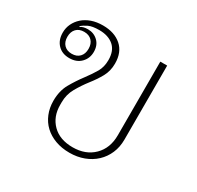

<svg xmlns="http://www.w3.org/2000/svg" viewBox="-127 -694 869 849"><g transform="rotate(30 308.0 -269.0)"><path d="M322 12Q282 12 249.5 0Q217 -12 194 -33.5Q171 -55 158.5 -85.5Q146 -116 146 -152Q146 -203 167 -240Q188 -277 213 -310Q237 -342 252 -368Q267 -394 267 -429Q267 -477 239.5 -500.5Q212 -524 166 -524Q131 -524 112 -515Q93 -506 81 -495L83 -492Q96 -502 121 -502Q151 -502 172 -482Q193 -462 193 -428Q193 -395 171 -372.5Q149 -350 112 -350Q75 -350 53 -373Q31 -396 31 -434Q31 -458 41 -479Q51 -500 69 -516Q87 -532 112.5 -541Q138 -550 170 -550Q229 -550 264.5 -519Q300 -488 300 -430Q300 -392 283 -361.5Q266 -331 243 -302Q219 -271 200 -237.5Q181 -204 181 -164V-151Q181 -91 218.5 -53.5Q256 -16 322 -16Q388 -16 428.5 -56Q469 -96 469 -162V-538H504V-160Q504 -122 490.5 -90.5Q477 -59 452.5 -36Q428 -13 394.5 -0.5Q361 12 322 12ZM112 -372Q137 -372 151.5 -387Q166 -402 166 -428Q166 -454 151.5 -469Q137 -484 112 -484Q87 -484 72.5 -469Q58 -454 58 -428Q58 -402 72.5 -387Q87 -372 112 -372Z"/></g></svg>

Font: IBM Plex Sans Thai Looped ExtraLight
Style: Regular
Weight: 200
Designer: Mike Abbink, Paul van der Laan, Pieter van Rosmalen, Ben Mitchell, Mark Frömberg
Foundry: Bold Monday
Version: Version 1.0